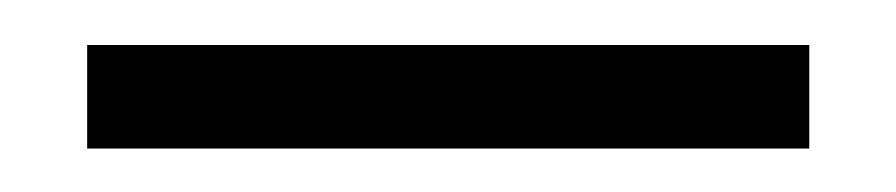

<svg xmlns="http://www.w3.org/2000/svg" viewBox="-20 -745 406 87"><path d="M19.5 -677.7V-724.6H346.7V-677.7Z"/></svg>

Font: Roboto Slab LO Light
Style: Regular
Weight: 300
Designer: Google
Version: Version 2.000